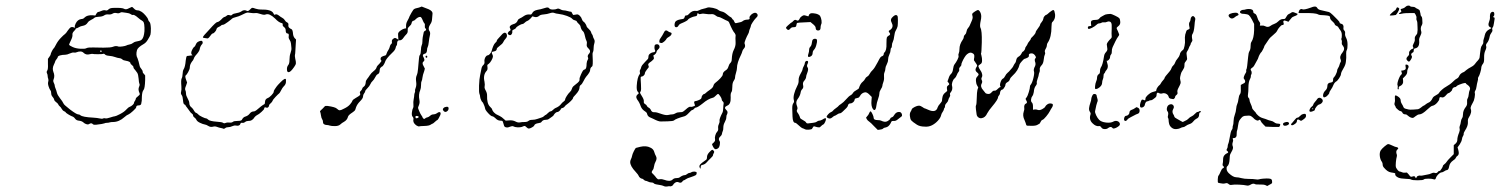

<svg xmlns="http://www.w3.org/2000/svg" viewBox="-20 -465 5510 705"><path d="M454 -435Q462 -439 464 -439.5Q466 -440 472 -433.5Q478 -427 485 -427Q492 -427 501 -421Q508 -416 515.5 -407Q523 -398 524 -393Q525 -388 529 -384.5Q533 -381 534 -361Q534 -344 532.5 -338Q531 -332 522 -318Q516 -308 507 -303Q486 -291 483 -281Q478 -263 485 -251Q489 -241 493 -222Q494 -218 499 -212Q504 -206 504 -201.5Q504 -197 509 -193L513 -188V-171Q512 -140 507 -134.5Q502 -129 501 -111Q501 -100 500.5 -95Q500 -90 499 -87Q499 -78 489 -78Q480 -78 480 -71Q480 -68 468.5 -57.5Q457 -47 452 -45Q446 -43 437 -35Q417 -17 395 -17Q387 -17 382.5 -15.5Q378 -14 372.5 -14Q367 -14 363 -12Q359 -10 333 -7Q324 -6 321 -9Q316 -15 308 -10Q304 -7 297.5 -9Q291 -11 288 -14Q281 -21 269 -22Q260 -23 255.5 -29.5Q251 -36 244 -38Q239 -40 230 -45.5Q221 -51 221 -53Q221 -54 215.5 -56.5Q210 -59 206.5 -65.5Q203 -72 199.5 -74.5Q196 -77 194 -81.5Q192 -86 186 -90Q180 -94 179 -99Q178 -104 173 -109.5Q168 -115 168 -122.5Q168 -130 165 -133.5Q162 -137 158.5 -147.5Q155 -158 157 -164.5Q159 -171 157 -176Q155 -181 155 -186Q155 -191 152.5 -196Q150 -201 153.5 -206Q157 -211 156 -230V-249L161 -256Q166 -263 166 -265Q166 -268 170 -276Q174 -284 176 -286Q179 -288 185.5 -301Q192 -314 203 -325.5Q214 -337 218 -339.5Q222 -342 229 -353Q236 -363 240.5 -365Q245 -367 253 -364Q255 -363 255.5 -363.5Q256 -364 255 -366Q253 -369 258 -379Q265 -393 278 -395Q286 -395 291 -401Q300 -410 320 -409L330 -408L334 -415Q338 -421 340.5 -421Q343 -421 352.5 -425Q362 -429 367.5 -427Q373 -425 378.5 -430.5Q384 -436 397 -436Q428 -437 435 -433Q442 -428 454 -435ZM302 -382Q296 -372 283 -370Q276 -369 269.5 -365Q263 -361 260.5 -361Q258 -361 258 -359Q258 -357 251.5 -350.5Q245 -344 246 -337Q247 -330 240 -316Q233 -302 234 -300Q235 -298 246.5 -292.5Q258 -287 275 -286Q292 -285 297 -288Q301 -290 308 -290.5Q315 -291 360 -290Q386 -290 394 -293Q406 -298 415 -294Q419 -293 429.5 -294.5Q440 -296 444 -298Q447 -300 455 -301.5Q463 -303 468 -307Q473 -311 478 -312Q494 -315 497 -317Q506 -322 509 -340Q511 -349 510.5 -363Q510 -377 508 -382Q506 -387 501 -389.5Q496 -392 488 -399Q472 -413 467 -410Q466 -409 460 -413Q454 -417 443.5 -418Q433 -419 429 -420Q425 -421 420.5 -418Q416 -415 408 -417Q400 -419 393.5 -415Q387 -411 378 -412Q369 -413 362.5 -408.5Q356 -404 343 -403.5Q330 -403 326.5 -399.5Q323 -396 314.5 -392Q306 -388 302 -382ZM353 -278Q352 -280 350 -280Q349 -280 348 -278Q347 -276 349 -275Q350 -273 352 -274.5Q354 -276 353 -278ZM287 -271Q282 -276 275 -276Q268 -276 262.5 -273.5Q257 -271 251.5 -272Q246 -273 236 -268.5Q226 -264 220 -264Q209 -264 200.5 -261.5Q192 -259 192 -255Q192 -253 187.5 -247.5Q183 -242 182.5 -239Q182 -236 178 -228Q171 -214 176 -201Q182 -187 177 -174Q174 -168 177.5 -161Q181 -154 181 -150.5Q181 -147 184 -140Q187 -133 189 -124.5Q191 -116 200.5 -104Q210 -92 212 -87Q214 -82 219.5 -77.5Q225 -73 237 -63Q261 -45 267 -45Q272 -45 275 -42Q283 -35 323 -33Q338 -32 346.5 -30Q355 -28 358.5 -30Q362 -32 366.5 -30.5Q371 -29 384.5 -33.5Q398 -38 401.5 -38Q405 -38 420.5 -46Q436 -54 443.5 -62.5Q451 -71 457 -73Q462 -75 467 -79.5Q472 -84 472 -87Q472 -90 475 -94Q478 -98 478.5 -102Q479 -106 486 -111Q492 -116 493 -118Q494 -120 492 -124Q486 -137 491 -147Q494 -153 492 -157Q490 -161 489 -176Q488 -185 487 -189.5Q486 -194 484 -197.5Q482 -201 477 -207Q470 -214 470 -218Q470 -222 464.5 -226Q459 -230 459 -233Q459 -239 442 -242Q433 -243 429 -247Q425 -251 418.5 -251.5Q412 -252 402.5 -255.5Q393 -259 381 -260Q369 -261 365.5 -265Q362 -269 358 -267Q355 -266 339 -266Q323 -266 321 -267Q319 -268 310 -266Q296 -262 287 -271Z M708 -312Q722 -319 724 -311Q725 -307 723 -304Q715 -296 713 -283Q711 -275 698 -261Q693 -255 691.5 -249.5Q690 -244 685 -239Q677 -228 677 -218Q677 -211 671 -200.5Q665 -190 663 -189Q658 -187 663 -173L667 -162L663 -150Q658 -139 660.5 -134Q663 -129 663 -121.5Q663 -114 669 -103.5Q675 -93 675 -87Q675 -76 685 -69Q689 -65 692.5 -58.5Q696 -52 699.5 -51Q703 -50 708 -45Q711 -41 722.5 -35.5Q734 -30 738 -30Q740 -30 744 -26Q750 -20 777 -18Q795 -17 799 -14Q803 -11 808 -13.5Q813 -16 822 -15Q831 -14 835 -17.5Q839 -21 852.5 -21Q866 -21 868 -25Q873 -35 881 -37Q891 -40 897 -48Q903 -56 913 -56Q918 -56 938 -74Q947 -81 950 -82Q953 -83 953 -90Q953 -101 963 -105Q969 -107 977 -115.5Q985 -124 985 -128Q985 -132 989 -137.5Q993 -143 995.5 -147Q998 -151 1011 -164Q1028 -181 1030 -173Q1030 -171 1030 -168Q1031 -156 1022 -148Q1017 -143 1012 -133Q1007 -123 1005 -122Q1002 -120 992 -109.5Q982 -99 981 -95Q979 -90 973.5 -85.5Q968 -81 968 -77.5Q968 -74 964.5 -71Q961 -68 958 -70Q950 -73 950 -66Q950 -63 940 -54Q930 -45 925 -43Q919 -40 915 -35Q906 -20 892 -21Q885 -21 880 -17Q875 -13 869.5 -14Q864 -15 863 -11Q860 -1 846 -4Q840 -5 832.5 -1.5Q825 2 818 2Q811 2 807 5.5Q803 9 800 7.5Q797 6 791 5Q785 4 777 1Q769 -2 763 0Q753 3 744 -3Q738 -7 731.5 -8Q725 -9 714.5 -14Q704 -19 701.5 -24.5Q699 -30 694 -33.5Q689 -37 689 -41Q689 -45 684.5 -48Q680 -51 677 -56Q674 -61 667.5 -69Q661 -77 661 -78.5Q661 -80 657 -81.5Q653 -83 652 -97Q651 -111 647 -116Q643 -121 645 -128Q647 -135 646 -148Q644 -171 647 -177Q650 -182 650.5 -193.5Q651 -205 654 -210Q660 -219 662 -243Q664 -257 665.5 -258.5Q667 -260 672 -260L687 -262L686 -263Q678 -269 687 -285Q691 -292 693.5 -293Q696 -294 699 -301.5Q702 -309 708 -312ZM905 -436Q909 -437 919 -433Q929 -430 937 -430Q977 -431 984 -416Q986 -410 989 -411Q995 -415 1004 -408Q1010 -403 1016.5 -399.5Q1023 -396 1026 -390.5Q1029 -385 1034.5 -382.5Q1040 -380 1039 -373.5Q1038 -367 1041.5 -363.5Q1045 -360 1050 -358Q1055 -356 1056 -340Q1057 -331 1062 -325L1067 -320L1066 -304Q1065 -289 1064.5 -277.5Q1064 -266 1063 -263.5Q1062 -261 1064 -250Q1067 -238 1066.5 -232.5Q1066 -227 1060 -219Q1047 -200 1040 -200Q1035 -200 1034 -206Q1032 -219 1039 -227Q1043 -232 1043 -246Q1043 -260 1047 -271Q1051 -282 1050 -289.5Q1049 -297 1048.5 -304.5Q1048 -312 1043.5 -318.5Q1039 -325 1040 -331Q1042 -342 1036 -342Q1029 -342 1029 -354Q1029 -361 1023 -365.5Q1017 -370 1018 -374.5Q1019 -379 1015 -380Q1004 -382 990 -397Q969 -417 956 -412Q950 -409 937 -413.5Q924 -418 917.5 -417Q911 -416 901.5 -417.5Q892 -419 890 -419Q884 -419 865 -409Q857 -405 845.5 -402Q834 -399 832.5 -397Q831 -395 817 -384.5Q803 -374 798.5 -374Q794 -374 792 -371.5Q790 -369 783 -366Q776 -363 775 -358Q774 -353 769 -347.5Q764 -342 761 -342Q758 -342 751.5 -332.5Q745 -323 741 -324Q737 -325 731 -325.5Q725 -326 725 -328Q724 -331 750 -358Q773 -384 778 -384Q784 -384 798 -399Q803 -403 805 -403Q807 -403 812 -407Q817 -412 824 -409Q829 -407 832.5 -411Q836 -415 847 -416.5Q858 -418 866 -423Q876 -431 887 -425Q891 -423 897 -429Q903 -435 905 -436Z M1612 -71Q1620 -74 1624 -72.5Q1628 -71 1627 -65Q1627 -61 1623 -57.5Q1619 -54 1615.5 -54Q1612 -54 1609 -57.5Q1606 -61 1606 -64Q1607 -68 1612 -71ZM1543 -259Q1544 -261 1546.5 -260.5Q1549 -260 1549 -256.5Q1549 -253 1546 -253Q1544 -253 1543 -255Q1542 -257 1543 -259ZM1554 -431Q1570 -424 1568 -413Q1567 -407 1566.5 -395.5Q1566 -384 1560 -376Q1550 -361 1557 -351Q1561 -345 1558.5 -335Q1556 -325 1554.5 -311Q1553 -297 1550.5 -292.5Q1548 -288 1548 -281Q1547 -269 1540 -268Q1528 -265 1536 -253Q1541 -243 1535 -239Q1528 -234 1536 -221L1540 -213L1538 -205Q1532 -189 1531 -179Q1530 -170 1528 -167Q1526 -164 1526 -152.5Q1526 -141 1523 -134Q1516 -118 1520 -98Q1522 -88 1518.5 -79.5Q1515 -71 1515 -69Q1515 -67 1519.5 -56.5Q1524 -46 1527 -42Q1531 -37 1532 -33Q1534 -29 1537 -28.5Q1540 -28 1542 -31Q1544 -33 1549 -34Q1554 -35 1559.5 -40Q1565 -45 1571.5 -45Q1578 -45 1584 -49Q1593 -56 1597 -52Q1599 -49 1597 -43Q1595 -38 1591 -31Q1587 -24 1585.5 -24Q1584 -24 1577 -17.5Q1570 -11 1568.5 -11Q1567 -11 1561 -7Q1555 -3 1538.5 -2.5Q1522 -2 1519 -1Q1516 0 1508 -5Q1495 -15 1498 -27Q1499 -32 1495 -36.5Q1491 -41 1492.5 -52.5Q1494 -64 1496.5 -68Q1499 -72 1498 -81Q1497 -90 1499 -100.5Q1501 -111 1501 -115.5Q1501 -120 1503 -124.5Q1505 -129 1504 -131.5Q1503 -134 1506.5 -143Q1510 -152 1508 -165.5Q1506 -179 1510 -188Q1514 -197 1515 -212.5Q1516 -228 1517 -235Q1518 -242 1518.5 -251Q1519 -260 1522 -263.5Q1525 -267 1525.5 -280.5Q1526 -294 1528.5 -299Q1531 -304 1531 -312Q1531 -327 1536 -347Q1537 -350 1541 -352Q1548 -355 1542 -361Q1539 -364 1540 -370.5Q1541 -377 1538.5 -379Q1536 -381 1531.5 -392Q1527 -403 1523 -403Q1515 -403 1506 -394Q1501 -389 1499 -389Q1493 -389 1491 -379Q1490 -374 1483 -368Q1478 -363 1477.5 -361Q1477 -359 1477 -353Q1478 -345 1472 -339Q1466 -333 1462 -327Q1455 -316 1446.5 -317Q1438 -318 1438 -304Q1438 -299 1436 -297.5Q1434 -296 1432.5 -288.5Q1431 -281 1420 -271Q1397 -249 1394 -238Q1393 -234 1389 -227.5Q1385 -221 1383.5 -221Q1382 -221 1378 -217Q1374 -213 1374 -206Q1374 -195 1366 -192Q1362 -190 1357.5 -181Q1353 -172 1348 -167.5Q1343 -163 1340 -156Q1337 -149 1329 -141Q1321 -133 1321 -130Q1321 -127 1317 -122Q1313 -117 1313 -110.5Q1313 -104 1302 -93Q1291 -82 1287 -70Q1285 -62 1283 -59.5Q1281 -57 1274 -52Q1260 -43 1258 -37Q1255 -24 1242 -17Q1236 -14 1229.5 -8Q1223 -2 1209.5 -2Q1196 -2 1190.5 -4Q1185 -6 1180 -6Q1175 -6 1170.5 -8.5Q1166 -11 1166 -17Q1166 -23 1163 -27Q1160 -31 1158.5 -41.5Q1157 -52 1155.5 -54.5Q1154 -57 1158 -60Q1165 -66 1172 -74Q1174 -77 1183 -76Q1211 -72 1217 -66Q1223 -60 1227.5 -60Q1232 -60 1243 -66Q1258 -73 1265.5 -82Q1273 -91 1274 -95Q1275 -99 1286.5 -105.5Q1298 -112 1301 -115Q1304 -118 1302 -122.5Q1300 -127 1304.5 -131Q1309 -135 1310 -139.5Q1311 -144 1316 -147Q1322 -151 1323 -163Q1323 -169 1328 -175Q1333 -181 1338 -189Q1343 -197 1352 -204Q1361 -211 1362.5 -217Q1364 -223 1374 -232Q1383 -242 1380 -243Q1377 -245 1377.5 -250Q1378 -255 1383.5 -257.5Q1389 -260 1393.5 -261Q1398 -262 1399 -267Q1401 -274 1407 -283Q1410 -288 1411.5 -294.5Q1413 -301 1416.5 -303.5Q1420 -306 1419 -311Q1417 -320 1428 -325Q1431 -327 1437 -323L1443 -319L1442 -331Q1441 -342 1443 -345Q1445 -349 1452.5 -354Q1460 -359 1465 -360L1471 -361V-370Q1471 -380 1476 -388.5Q1481 -397 1481 -398Q1481 -399 1484 -405.5Q1487 -412 1491 -418.5Q1495 -425 1497 -428Q1500 -433 1509.5 -435Q1519 -437 1523.5 -439Q1528 -441 1528.5 -441Q1529 -441 1536 -438Q1543 -435 1554 -431ZM1507 -31Q1510 -30 1514 -32Q1518 -34 1517.5 -36Q1517 -38 1512.5 -39Q1508 -40 1506.5 -38.5Q1505 -37 1505.5 -34.5Q1506 -32 1507 -31Z M1982 -436Q1993 -440 1997 -434Q2000 -430 2010 -430Q2020 -430 2025 -432.5Q2030 -435 2037 -431Q2044 -427 2049.5 -427Q2055 -427 2064 -424.5Q2073 -422 2076 -422Q2079 -422 2081 -416Q2084 -410 2085.5 -410Q2087 -410 2098 -412Q2103 -413 2109 -407Q2115 -401 2116.5 -395Q2118 -389 2123 -385Q2125 -384 2127 -381.5Q2129 -379 2130.5 -376.5Q2132 -374 2133 -371.5Q2134 -369 2134 -368Q2134 -366 2141.5 -359Q2149 -352 2150.5 -346.5Q2152 -341 2154 -339Q2156 -337 2157 -332Q2158 -327 2161.5 -321Q2165 -315 2162.5 -306.5Q2160 -298 2160 -293Q2160 -279 2157 -273Q2155 -269 2156 -258Q2158 -223 2154 -221Q2147 -216 2147 -208Q2147 -200 2132 -183Q2128 -178 2122.5 -167Q2117 -156 2112.5 -153Q2108 -150 2108 -144Q2108 -133 2094 -118Q2084 -108 2084 -105Q2084 -102 2076.5 -94.5Q2069 -87 2062 -82Q2056 -78 2053.5 -74Q2051 -70 2045.5 -68.5Q2040 -67 2040 -66Q2039 -62 2034.5 -58Q2030 -54 2028 -54Q2021 -54 2014 -44Q2012 -39 2005 -35Q1999 -31 1995 -28Q1991 -25 1983 -25Q1973 -25 1968 -17Q1966 -14 1958 -13Q1943 -11 1941 -3Q1940 -1 1933 3Q1926 7 1922 7Q1918 7 1913 2Q1909 -2 1907 -2.5Q1905 -3 1896 1Q1890 3 1880 2.5Q1870 2 1865 -1Q1861 -3 1853.5 0Q1846 3 1843 3Q1833 3 1831 -3Q1830 -5 1828 -13Q1827 -17 1826 -19Q1825 -21 1823 -21.5Q1821 -22 1817 -22Q1807 -22 1798 -32Q1791 -38 1788 -38Q1783 -38 1772 -50Q1761 -62 1761 -68Q1761 -70 1759 -75Q1757 -80 1755 -84.5Q1753 -89 1751.5 -90Q1750 -91 1748 -94.5Q1746 -98 1744.5 -102.5Q1743 -107 1743 -109Q1743 -114 1741 -119Q1738 -125 1739 -150.5Q1740 -176 1743 -189Q1746 -202 1747.5 -211.5Q1749 -221 1754.5 -226Q1760 -231 1759 -238Q1758 -242 1759.5 -248Q1761 -254 1764.5 -258Q1768 -262 1771 -262Q1773 -262 1775 -263.5Q1777 -265 1779 -267Q1781 -269 1782.5 -272Q1784 -275 1785 -277Q1791 -300 1798 -307Q1804 -312 1804 -315Q1804 -318 1809.5 -323.5Q1815 -329 1820 -335Q1831 -349 1838 -343Q1841 -341 1841.5 -335Q1842 -329 1836.5 -323Q1831 -317 1828 -310.5Q1825 -304 1814.5 -296.5Q1804 -289 1804 -285Q1804 -278 1793 -276Q1787 -275 1786 -273.5Q1785 -272 1787 -267Q1790 -262 1790 -258Q1790 -253 1785 -244Q1780 -235 1775 -231Q1770 -228 1769.5 -226Q1769 -224 1770 -218Q1771 -209 1767 -205Q1753 -190 1759 -165Q1761 -153 1759.5 -147.5Q1758 -142 1763.5 -132.5Q1769 -123 1768.5 -112Q1768 -101 1770.5 -90Q1773 -79 1780 -72.5Q1787 -66 1787 -63Q1787 -62 1789 -58.5Q1791 -55 1794.5 -51.5Q1798 -48 1801 -46Q1807 -43 1815 -39Q1823 -35 1830 -28L1837 -22L1850 -23Q1863 -24 1872.5 -19Q1882 -14 1889 -15.5Q1896 -17 1906 -17Q1916 -17 1920.5 -21Q1925 -25 1934.5 -25Q1944 -25 1953.5 -28.5Q1963 -32 1968.5 -33.5Q1974 -35 1978 -39Q1982 -43 1983.5 -43Q1985 -43 1991.5 -49.5Q1998 -56 2001.5 -56Q2005 -56 2010 -61Q2015 -66 2019 -68Q2034 -74 2041 -84Q2045 -89 2050 -92.5Q2055 -96 2055 -99.5Q2055 -103 2061 -112.5Q2067 -122 2072.5 -127Q2078 -132 2080 -139Q2082 -146 2087.5 -150Q2093 -154 2101 -161Q2109 -168 2108 -173Q2107 -178 2113 -191Q2118 -202 2120.5 -205.5Q2123 -209 2127 -210Q2134 -211 2134 -232Q2135 -241 2138 -245.5Q2141 -250 2139 -254Q2136 -260 2142 -267Q2152 -277 2140 -288Q2133 -294 2134.5 -302Q2136 -310 2134 -314Q2130 -321 2126 -340Q2124 -347 2121 -350Q2114 -355 2111 -370Q2109 -374 2104 -378.5Q2099 -383 2098 -386Q2097 -389 2090.5 -390.5Q2084 -392 2081 -396Q2077 -401 2062 -406.5Q2047 -412 2031 -414Q2021 -415 2015 -417.5Q2009 -420 1999 -416.5Q1989 -413 1976.5 -412Q1964 -411 1960 -407Q1952 -400 1942 -403L1935 -405L1928 -397Q1920 -389 1916 -388Q1912 -387 1907 -382Q1902 -377 1899 -377Q1895 -377 1885.5 -371.5Q1876 -366 1875 -363Q1873 -359 1866.5 -356.5Q1860 -354 1861 -350Q1862 -347 1860 -342Q1858 -337 1854 -336Q1851 -335 1847 -338Q1843 -341 1845.5 -345.5Q1848 -350 1852 -352Q1857 -354 1853 -361Q1850 -366 1853.5 -370Q1857 -374 1864 -376Q1877 -379 1881 -390Q1883 -395 1889 -397.5Q1895 -400 1903.5 -406Q1912 -412 1922 -412Q1929 -411 1930.5 -412Q1932 -413 1934 -416Q1938 -426 1954 -429Q1963 -430 1982 -436Z M2561 140Q2556 141 2554.5 142.5Q2553 144 2553 148L2552 155L2549 150Q2547 145 2549 142Q2550 139 2558 132.5Q2566 126 2571 123Q2576 121 2576 112Q2576 103 2584.5 94Q2593 85 2595 85Q2597 85 2600.5 88.5Q2604 92 2601 97Q2598 102 2598 105Q2598 108 2589.5 116Q2581 124 2575 131Q2569 138 2561 140ZM2331 74Q2353 69 2368 77Q2380 82 2383 95Q2385 102 2388 107Q2394 117 2387 129Q2383 136 2381.5 146Q2380 156 2377 159Q2373 164 2373 167Q2373 170 2379 175Q2386 182 2390 188Q2394 192 2395.5 193Q2397 194 2403 193Q2411 192 2420 195.5Q2429 199 2437 199Q2445 199 2450 194Q2455 189 2463.5 189Q2472 189 2476 186Q2487 178 2495 178Q2498 178 2503 174Q2508 170 2511.5 170Q2515 170 2518.5 167.5Q2522 165 2530 165Q2536 166 2537 166.5Q2538 167 2538 171Q2538 176 2534 178.5Q2530 181 2515 186Q2504 189 2498.5 193Q2493 197 2491 197Q2489 197 2486 201Q2481 209 2471 204Q2465 202 2459.5 205.5Q2454 209 2452 213Q2451 216 2446.5 218Q2442 220 2439 219Q2438 218 2431.5 219.5Q2425 221 2419 219Q2412 215 2390 212Q2383 211 2380.5 208Q2378 205 2372 205Q2366 205 2360 202Q2354 199 2351 199Q2348 199 2344 195Q2340 191 2337 191Q2334 191 2330 187.5Q2326 184 2325 180.5Q2324 177 2314 166Q2294 145 2294 130Q2294 125 2297 119Q2300 113 2301 107Q2302 101 2307.5 90Q2313 79 2315.5 78Q2318 77 2331 74ZM2421 -351Q2426 -356 2433 -350Q2437 -347 2441.5 -346Q2446 -345 2446 -342Q2446 -335 2435 -329Q2428 -325 2427 -322Q2426 -319 2419.5 -313Q2413 -307 2408 -307Q2403 -308 2402 -308.5Q2401 -309 2401 -313Q2401 -319 2403.5 -322Q2406 -325 2412 -335Q2418 -345 2418 -346Q2418 -347 2421 -351ZM2577 -437Q2584 -439 2598 -436Q2612 -433 2618 -428Q2623 -424 2631 -422.5Q2639 -421 2649.5 -412Q2660 -403 2663 -402Q2666 -401 2668 -397Q2670 -393 2671.5 -393Q2673 -393 2676 -386Q2679 -379 2682.5 -380Q2686 -381 2694 -382.5Q2702 -384 2705 -386Q2713 -393 2725 -393Q2735 -393 2732 -401Q2732 -405 2738 -411Q2750 -421 2757 -417Q2768 -409 2755 -398Q2750 -393 2743.5 -383Q2737 -373 2737 -370Q2737 -367 2734 -360.5Q2731 -354 2730.5 -349.5Q2730 -345 2726.5 -339Q2723 -333 2718 -321Q2713 -309 2714 -305Q2719 -294 2711 -286Q2707 -282 2705.5 -276Q2704 -270 2701 -264Q2686 -234 2686 -215Q2686 -209 2682.5 -197.5Q2679 -186 2679 -180.5Q2679 -175 2674 -168Q2669 -161 2669 -146Q2669 -131 2665.5 -126.5Q2662 -122 2663 -107Q2664 -82 2650 -77Q2636 -71 2647 -61Q2654 -55 2650 -46Q2647 -42 2647 -34.5Q2647 -27 2641.5 -17Q2636 -7 2636 2.5Q2636 12 2634 16Q2632 20 2631 26Q2630 32 2625 36Q2616 44 2622 53Q2625 56 2623 66.5Q2621 77 2616 80Q2611 83 2608 83Q2602 83 2596 69Q2594 65 2595 63.5Q2596 62 2601 58Q2607 52 2605.5 46.5Q2604 41 2606.5 32Q2609 23 2613.5 18.5Q2618 14 2617 6Q2616 -2 2619.5 -9Q2623 -16 2622 -22Q2621 -29 2633 -52Q2635 -55 2635.5 -67Q2636 -79 2637 -84Q2638 -89 2634 -92.5Q2630 -96 2630 -100Q2630 -104 2624.5 -112Q2619 -120 2617 -120Q2614 -120 2608 -113.5Q2602 -107 2597 -106Q2580 -102 2560 -85Q2541 -70 2535 -70Q2532 -70 2528.5 -65.5Q2525 -61 2522 -61Q2519 -61 2509.5 -50.5Q2500 -40 2493 -38Q2478 -34 2468 -30Q2458 -26 2455 -23Q2452 -20 2431.5 -19.5Q2411 -19 2407 -19Q2399 -18 2378 -29Q2374 -31 2369 -33Q2358 -37 2356 -47Q2355 -52 2350 -55Q2337 -63 2333 -74Q2328 -89 2320 -99Q2312 -111 2322 -119L2326 -123L2322 -128Q2317 -133 2318 -150Q2320 -182 2329 -193Q2331 -195 2329.5 -200Q2328 -205 2330.5 -208.5Q2333 -212 2334.5 -218.5Q2336 -225 2348 -237Q2357 -246 2359 -248.5Q2361 -251 2361 -257Q2361 -264 2367.5 -268.5Q2374 -273 2378.5 -273Q2383 -273 2385 -275.5Q2387 -278 2385 -281Q2383 -284 2383 -291.5Q2383 -299 2386 -301Q2395 -305 2400 -299Q2405 -291 2397 -284Q2391 -279 2391 -275Q2391 -274 2390 -272Q2389 -270 2387.5 -268Q2386 -266 2384 -264.5Q2382 -263 2380 -262Q2378 -261 2380 -257Q2382 -251 2380.5 -248.5Q2379 -246 2372 -240Q2363 -234 2361 -231Q2359 -228 2361 -224Q2363 -220 2362 -218Q2361 -216 2355 -209Q2348 -200 2348 -196Q2348 -192 2344 -188Q2340 -184 2336.5 -184Q2333 -184 2332.5 -181Q2332 -178 2333.5 -156Q2335 -134 2332.5 -130Q2330 -126 2330 -124.5Q2330 -123 2337.5 -111Q2345 -99 2344 -92.5Q2343 -86 2348.5 -83Q2354 -80 2355.5 -76Q2357 -72 2361.5 -70Q2366 -68 2369 -63Q2373 -52 2382 -53Q2389 -53 2393.5 -51.5Q2398 -50 2412 -45.5Q2426 -41 2434.5 -43Q2443 -45 2448.5 -45Q2454 -45 2460.5 -49Q2467 -53 2477 -53Q2484 -53 2487 -54.5Q2490 -56 2498 -63Q2510 -74 2515 -73Q2517 -72 2521.5 -73Q2526 -74 2529 -75.5Q2532 -77 2532 -78Q2532 -79 2530 -84Q2526 -94 2535 -94Q2538 -94 2547 -98Q2556 -102 2556 -107Q2556 -111 2559.5 -115.5Q2563 -120 2566 -120Q2568 -120 2572 -124Q2576 -128 2587 -135.5Q2598 -143 2599.5 -150Q2601 -157 2608.5 -162.5Q2616 -168 2625 -177.5Q2634 -187 2634 -192Q2634 -200 2645 -207Q2652 -211 2654.5 -220Q2657 -229 2662 -234Q2667 -239 2667 -248Q2668 -269 2674 -281Q2682 -296 2681 -310Q2680 -328 2681 -333Q2682 -337 2678 -343Q2670 -351 2657 -383Q2655 -387 2650.5 -388.5Q2646 -390 2634 -396.5Q2622 -403 2618 -403Q2614 -403 2607 -408.5Q2600 -414 2592 -413Q2582 -412 2571 -414Q2561 -416 2554.5 -414Q2548 -412 2546 -414Q2540 -420 2540 -411Q2540 -406 2532 -405Q2525 -404 2516.5 -400Q2508 -396 2507 -394Q2506 -389 2479 -378Q2474 -376 2471 -370.5Q2468 -365 2463 -365Q2458 -365 2457 -371Q2456 -377 2459 -384Q2463 -391 2479 -394Q2488 -395 2490.5 -396.5Q2493 -398 2494 -403Q2496 -408 2497 -408Q2498 -408 2502 -408.5Q2506 -409 2511 -415Q2522 -427 2536 -425Q2541 -424 2547.5 -427.5Q2554 -431 2563.5 -433Q2573 -435 2577 -437Z M3188 -32Q3188 -24 3203 -24Q3212 -24 3216.5 -21.5Q3221 -19 3227.5 -18Q3234 -17 3241 -21.5Q3248 -26 3249 -29.5Q3250 -33 3255 -34.5Q3260 -36 3263 -42Q3270 -54 3281 -54Q3290 -54 3292 -44Q3293 -40 3290.5 -37.5Q3288 -35 3277 -27Q3269 -20 3262 -21Q3256 -21 3254.5 -20Q3253 -19 3250 -12Q3243 1 3232 3Q3225 4 3222.5 7Q3220 10 3211 11L3203 12L3190 -1Q3177 -15 3171.5 -18.5Q3166 -22 3163 -27L3160 -33L3164 -38Q3169 -43 3171.5 -49.5Q3174 -56 3176.5 -56Q3179 -56 3183.5 -46.5Q3188 -37 3188 -32ZM2937 -238Q2938 -241 2942 -241.5Q2946 -242 2947 -239.5Q2948 -237 2946 -232Q2941 -223 2945 -218Q2950 -212 2944 -197Q2940 -187 2940 -183Q2940 -176 2931 -166Q2927 -160 2929 -151.5Q2931 -143 2926 -138Q2921 -133 2920 -126Q2918 -113 2908 -100Q2901 -90 2906 -77Q2910 -67 2907 -62.5Q2904 -58 2908 -52Q2915 -43 2918 -32Q2919 -29 2928.5 -24Q2938 -19 2940 -15Q2942 -11 2948.5 -12Q2955 -13 2965 -14Q2975 -15 2979.5 -18.5Q2984 -22 2988.5 -22Q2993 -22 3000 -26Q3013 -35 3013 -28Q3013 -24 3009.5 -16.5Q3006 -9 3003 -8Q3000 -7 2995 -2Q2991 2 2989.5 2.5Q2988 3 2981 2Q2973 0 2970 -1Q2967 -2 2964 4Q2962 8 2960.5 9Q2959 10 2951 11Q2940 12 2935.5 9.5Q2931 7 2927 6Q2923 5 2913 -4.5Q2903 -14 2900 -14Q2891 -14 2890 -37Q2889 -53 2889 -67Q2889 -81 2893 -86Q2897 -91 2895 -97Q2890 -115 2908 -151Q2913 -160 2912.5 -170.5Q2912 -181 2919.5 -194Q2927 -207 2927 -210.5Q2927 -214 2931 -221.5Q2935 -229 2935 -232Q2935 -235 2937 -238ZM2965 -320Q2970 -324 2976.5 -322Q2983 -320 2978 -302Q2975 -289 2969.5 -283Q2964 -277 2964 -271Q2964 -259 2952 -256Q2948 -255 2947 -258Q2946 -261 2948.5 -268Q2951 -275 2951 -282Q2951 -289 2955.5 -293.5Q2960 -298 2961 -307.5Q2962 -317 2965 -320ZM3259 -404Q3270 -414 3275 -407Q3277 -405 3277 -391Q3277 -377 3276 -369Q3274 -361 3269.5 -353.5Q3265 -346 3263.5 -332.5Q3262 -319 3258.5 -312Q3255 -305 3255 -298Q3255 -291 3252.5 -289Q3250 -287 3250 -280.5Q3250 -274 3245.5 -264.5Q3241 -255 3241 -246.5Q3241 -238 3236 -228.5Q3231 -219 3231 -213Q3231 -207 3228 -200Q3225 -193 3226 -183Q3227 -173 3223.5 -163.5Q3220 -154 3220 -150Q3220 -146 3214.5 -137.5Q3209 -129 3209 -122Q3209 -115 3204 -101Q3199 -87 3198 -77Q3196 -60 3190 -61Q3188 -61 3185 -65Q3178 -76 3180 -96L3181 -109L3172 -118Q3163 -127 3156 -126Q3144 -124 3138 -113Q3135 -107 3131 -106Q3122 -104 3120 -103Q3118 -102 3118 -98Q3117 -93 3112 -89Q3107 -85 3101 -85Q3095 -85 3093 -76Q3092 -71 3074 -55Q3068 -49 3064 -49Q3060 -49 3053.5 -44.5Q3047 -40 3045 -40Q3043 -40 3036 -34Q3029 -28 3022.5 -30.5Q3016 -33 3015.5 -36Q3015 -39 3021 -45.5Q3027 -52 3031.5 -53.5Q3036 -55 3038.5 -58.5Q3041 -62 3049.5 -68Q3058 -74 3059 -76Q3060 -78 3068.5 -83.5Q3077 -89 3087 -100.5Q3097 -112 3103 -115Q3109 -118 3112 -123.5Q3115 -129 3124.5 -134Q3134 -139 3134 -142Q3139 -158 3148 -165Q3154 -170 3156.5 -175.5Q3159 -181 3164.5 -184Q3170 -187 3173.5 -194Q3177 -201 3184 -207.5Q3191 -214 3203 -237Q3205 -241 3209 -248.5Q3213 -256 3217 -258Q3225 -260 3225 -267Q3225 -270 3227 -272Q3236 -279 3235 -306Q3235 -324 3236.5 -327.5Q3238 -331 3243 -334Q3252 -338 3246 -345Q3242 -350 3244 -352Q3246 -354 3251 -357Q3262 -367 3254 -382Q3247 -394 3259 -404ZM2955 -415Q2959 -418 2975 -415Q2985 -413 2991 -407Q2995 -400 2996.5 -390Q2998 -380 2995 -375Q2993 -370 2993 -363Q2993 -353 2984 -353Q2975 -353 2975 -363Q2975 -369 2962 -379L2956 -384L2936 -383Q2911 -382 2908 -381Q2905 -380 2904.5 -374Q2904 -368 2901.5 -366.5Q2899 -365 2892.5 -365Q2886 -365 2882 -360Q2878 -355 2875 -355Q2873 -355 2871 -356.5Q2869 -358 2867.5 -360Q2866 -362 2866 -363Q2866 -365 2873 -371.5Q2880 -378 2884 -381Q2889 -383 2893 -388Q2899 -395 2906 -390Q2912 -387 2916 -396Q2917 -400 2923 -404.5Q2929 -409 2932 -409Q2935 -409 2941 -407Q2947 -405 2948 -405Q2949 -405 2950 -409Q2951 -413 2955 -415Z M3572 -428Q3574 -428 3577 -424Q3580 -420 3581.5 -415Q3583 -410 3583 -405Q3583 -397 3581 -389Q3577 -370 3580 -363Q3586 -353 3585 -309Q3584 -269 3582 -268Q3582 -267 3584 -259.5Q3586 -252 3586 -243Q3586 -234 3582 -231Q3573 -225 3572.5 -223Q3572 -221 3576 -213Q3581 -204 3582.5 -202.5Q3584 -201 3586 -193.5Q3588 -186 3585 -181Q3582 -176 3585 -170.5Q3588 -165 3585 -159Q3578 -147 3590 -134Q3596 -127 3598 -124Q3600 -121 3607.5 -120Q3615 -119 3621 -126Q3627 -133 3631.5 -132Q3636 -131 3643 -138Q3650 -145 3652.5 -145Q3655 -145 3654 -147Q3650 -151 3653.5 -162Q3657 -173 3662 -176Q3667 -178 3670.5 -185.5Q3674 -193 3680 -198Q3686 -203 3688 -206Q3699 -217 3702 -225Q3705 -231 3707.5 -233.5Q3710 -236 3711.5 -244.5Q3713 -253 3720 -257Q3727 -261 3730.5 -268Q3734 -275 3735 -275Q3737 -275 3740.5 -279.5Q3744 -284 3744 -286Q3744 -290 3748 -295Q3752 -300 3753 -303.5Q3754 -307 3759.5 -313.5Q3765 -320 3765 -322.5Q3765 -325 3770 -329Q3783 -342 3783 -347Q3783 -350 3791 -360.5Q3799 -371 3799 -374Q3799 -377 3804.5 -383.5Q3810 -390 3811 -396Q3811 -401 3815.5 -406Q3820 -411 3823 -411Q3824 -411 3834 -420Q3845 -429 3848.5 -428Q3852 -427 3854 -413Q3855 -402 3851.5 -394.5Q3848 -387 3844.5 -384.5Q3841 -382 3841 -368Q3841 -328 3827 -308Q3824 -304 3824 -298.5Q3824 -293 3819.5 -285.5Q3815 -278 3817 -273.5Q3819 -269 3816.5 -264.5Q3814 -260 3812.5 -246.5Q3811 -233 3806 -227Q3796 -217 3798 -208Q3799 -205 3796.5 -199Q3794 -193 3794 -190Q3794 -187 3790 -176Q3786 -165 3787 -160.5Q3788 -156 3784 -151Q3777 -143 3776 -127Q3774 -116 3770.5 -112Q3767 -108 3766 -100Q3765 -92 3769 -88.5Q3773 -85 3773 -73V-62L3779 -63Q3784 -64 3790.5 -61.5Q3797 -59 3806.5 -64Q3816 -69 3818 -73.5Q3820 -78 3826 -82Q3832 -86 3839 -85Q3844 -84 3845 -83Q3846 -82 3846 -78Q3845 -73 3842 -69Q3839 -65 3835 -57Q3831 -49 3821.5 -37.5Q3812 -26 3808 -25Q3804 -24 3801 -17.5Q3798 -11 3797 -11Q3796 -11 3790 -7Q3784 -3 3769 -3Q3754 -3 3751.5 -3.5Q3749 -4 3748 -7Q3747 -12 3742 -24Q3734 -40 3739 -55Q3742 -63 3741 -68Q3740 -73 3741.5 -78Q3743 -83 3746 -84Q3754 -87 3749 -95Q3746 -100 3746 -102Q3746 -104 3750 -108Q3753 -112 3757.5 -126.5Q3762 -141 3762 -148Q3762 -151 3764 -153Q3770 -160 3774.5 -178.5Q3779 -197 3776.5 -203.5Q3774 -210 3781 -223Q3783 -228 3782 -234Q3777 -247 3782 -251Q3786 -254 3780.5 -261.5Q3775 -269 3768 -269Q3762 -269 3759.5 -267Q3757 -265 3758 -261Q3759 -256 3751.5 -252.5Q3744 -249 3742 -249Q3740 -249 3732.5 -240.5Q3725 -232 3724 -229Q3719 -206 3698 -187Q3690 -180 3688 -173.5Q3686 -167 3679.5 -163.5Q3673 -160 3672 -155Q3672 -151 3669.5 -146.5Q3667 -142 3664.5 -139Q3662 -136 3660 -136Q3657 -136 3654.5 -132Q3652 -128 3652 -124Q3652 -119 3648.5 -115Q3645 -111 3645 -109Q3645 -100 3623 -74Q3611 -60 3605 -49Q3598 -33 3584 -31Q3578 -30 3572.5 -34Q3567 -38 3566 -45Q3565 -52 3563.5 -63.5Q3562 -75 3564 -78.5Q3566 -82 3566.5 -104.5Q3567 -127 3569 -135L3572 -144L3568 -151Q3564 -158 3563.5 -168Q3563 -178 3567 -182Q3570 -185 3572.5 -189Q3575 -193 3569 -198Q3558 -206 3564 -216Q3568 -222 3568 -224Q3568 -227 3558 -241Q3555 -244 3556.5 -249.5Q3558 -255 3557.5 -261Q3557 -267 3550 -270Q3542 -275 3531 -266Q3527 -263 3522 -255Q3517 -247 3513.5 -239Q3510 -231 3510 -229Q3511 -225 3506 -220Q3501 -215 3502 -210Q3503 -205 3499.5 -201Q3496 -197 3493 -189Q3490 -181 3485 -177Q3480 -173 3477 -164Q3474 -155 3476 -149Q3479 -136 3471 -126Q3467 -122 3468.5 -117.5Q3470 -113 3466.5 -108Q3463 -103 3462 -97.5Q3461 -92 3455.5 -86.5Q3450 -81 3450 -75.5Q3450 -70 3448.5 -69.5Q3447 -69 3446 -64Q3445 -59 3441 -53.5Q3437 -48 3436 -43Q3434 -33 3424 -22Q3414 -11 3402 -5Q3390 1 3377 0Q3358 0 3347 -7Q3330 -18 3326 -23Q3322 -28 3321 -39Q3320 -49 3323.5 -54.5Q3327 -60 3328 -64Q3330 -68 3339 -72.5Q3348 -77 3354 -77Q3360 -77 3367 -72Q3374 -67 3375.5 -67Q3377 -67 3388 -62Q3417 -49 3423 -71Q3425 -77 3432 -84.5Q3439 -92 3439 -96.5Q3439 -101 3441 -110Q3443 -119 3451 -125L3458 -131L3457 -140Q3456 -148 3461 -151Q3465 -154 3465.5 -155.5Q3466 -157 3463 -161L3459 -166L3463 -177Q3466 -188 3472 -193.5Q3478 -199 3479.5 -211.5Q3481 -224 3485.5 -229.5Q3490 -235 3495.5 -245.5Q3501 -256 3499.5 -260Q3498 -264 3500.5 -269.5Q3503 -275 3503 -285Q3503 -302 3515 -319Q3519 -325 3519 -329.5Q3519 -334 3523.5 -338Q3528 -342 3529 -349.5Q3530 -357 3534.5 -362Q3539 -367 3540.5 -371Q3542 -375 3547.5 -387Q3553 -399 3551 -405.5Q3549 -412 3550 -414.5Q3551 -417 3560 -423Q3569 -429 3572 -428Z M4159 -69Q4165 -66 4164.5 -57.5Q4164 -49 4157 -47Q4151 -45 4146 -42Q4143 -40 4132.5 -35Q4122 -30 4119 -25Q4114 -19 4110 -21.5Q4106 -24 4108 -32Q4110 -40 4116 -40Q4119 -40 4123 -43.5Q4127 -47 4127 -51Q4127 -59 4136 -62Q4142 -64 4147.5 -68Q4153 -72 4154 -71.5Q4155 -71 4159 -69ZM4274 -81Q4284 -85 4289 -77Q4292 -71 4288 -65Q4282 -54 4289 -44Q4291 -41 4292 -37Q4293 -33 4302 -28.5Q4311 -24 4317 -20L4323 -17L4331 -21Q4339 -24 4344 -29.5Q4349 -35 4355 -37.5Q4361 -40 4367.5 -47Q4374 -54 4377.5 -54Q4381 -54 4382 -55.5Q4383 -57 4386 -57Q4391 -57 4389 -54Q4388 -52 4386 -52Q4383 -51 4383 -44Q4383 -33 4373 -29Q4367 -26 4361.5 -19Q4356 -12 4348 -9.5Q4340 -7 4334 -2.5Q4328 2 4324 2Q4320 2 4315 5Q4310 8 4300 9Q4290 10 4282.5 4Q4275 -2 4273 -10Q4271 -18 4271 -23.5Q4271 -29 4269 -32Q4267 -35 4269 -42Q4271 -51 4267 -56Q4263 -61 4265 -69.5Q4267 -78 4274 -81ZM3998 -120Q4007 -120 4007 -112Q4007 -110 4009.5 -102.5Q4012 -95 4009 -90Q4006 -83 4001 -57Q4000 -52 4005 -41.5Q4010 -31 4016 -25Q4024 -17 4041.5 -15Q4059 -13 4069 -19Q4074 -22 4080 -21Q4090 -19 4092 -11Q4093 -6 4088 -2Q4078 6 4069 7Q4066 7 4064 4Q4059 -2 4049 5Q4045 9 4036.5 9Q4028 9 4024 3Q4020 -3 4016 -2Q4004 0 3992 -12Q3978 -25 3984 -44Q3986 -49 3982 -54.5Q3978 -60 3979 -68.5Q3980 -77 3983.5 -87Q3987 -97 3987 -101Q3987 -105 3989.5 -111Q3992 -117 3994 -118.5Q3996 -120 3998 -120ZM4355 -403Q4361 -410 4367 -401Q4370 -397 4368.5 -391.5Q4367 -386 4366 -371Q4364 -347 4358 -339Q4355 -334 4358 -319Q4359 -315 4355.5 -310.5Q4352 -306 4352 -303.5Q4352 -301 4349.5 -297.5Q4347 -294 4345 -288Q4343 -282 4339.5 -277Q4336 -272 4337 -266Q4339 -251 4339 -248.5Q4339 -246 4335 -241Q4330 -235 4329.5 -232Q4329 -229 4329 -222.5Q4329 -216 4323 -207.5Q4317 -199 4316 -193.5Q4315 -188 4313.5 -183Q4312 -178 4314 -170Q4316 -164 4315 -159.5Q4314 -155 4306 -140Q4302 -132 4303.5 -126Q4305 -120 4300 -116.5Q4295 -113 4295 -109Q4295 -107 4292.5 -104Q4290 -101 4288 -101Q4286 -101 4279 -102.5Q4272 -104 4271 -110Q4269 -118 4259 -122Q4253 -124 4247.5 -122Q4242 -120 4236 -123Q4228 -128 4227 -119Q4227 -114 4226 -112Q4226 -110 4222 -106.5Q4218 -103 4213.5 -100Q4209 -97 4207 -97Q4202 -97 4199 -95Q4196 -93 4193 -93Q4192 -93 4190 -92Q4188 -91 4187 -89Q4186 -87 4185 -85Q4184 -83 4184 -82Q4184 -79 4182 -76Q4180 -73 4177 -71.5Q4174 -70 4171 -70Q4167 -70 4166 -75Q4165 -80 4168 -89Q4171 -98 4173 -99Q4175 -100 4180 -98Q4183 -96 4184.5 -97Q4186 -98 4186 -103Q4186 -108 4194.5 -116Q4203 -124 4212 -127Q4222 -130 4224 -130.5Q4226 -131 4226 -135Q4226 -138 4230 -144Q4234 -150 4237 -152Q4240 -154 4242.5 -159Q4245 -164 4250.5 -170Q4256 -176 4256 -178Q4256 -182 4274 -202Q4280 -209 4281.5 -214.5Q4283 -220 4288 -224.5Q4293 -229 4295 -235.5Q4297 -242 4303.5 -249.5Q4310 -257 4312 -264Q4313 -274 4324 -282Q4327 -284 4329.5 -296.5Q4332 -309 4331 -318Q4330 -327 4332 -338Q4335 -349 4336.5 -352Q4338 -355 4344 -357Q4349 -359 4348 -363Q4344 -379 4348 -384Q4351 -387 4351.5 -393.5Q4352 -400 4355 -403ZM4090 -398Q4093 -394 4093.5 -384.5Q4094 -375 4087 -369.5Q4080 -364 4080 -362Q4080 -360 4085 -350Q4089 -341 4089.5 -338.5Q4090 -336 4086 -331Q4082 -326 4075.5 -313Q4069 -300 4065.5 -292Q4062 -284 4062.5 -276.5Q4063 -269 4059.5 -265Q4056 -261 4056 -255.5Q4056 -250 4051.5 -245.5Q4047 -241 4045 -242Q4042 -244 4046 -232Q4051 -218 4043 -208Q4039 -204 4038 -200.5Q4037 -197 4034.5 -195Q4032 -193 4032 -186Q4032 -179 4029.5 -173.5Q4027 -168 4027 -162Q4027 -149 4011 -140Q4004 -137 4002 -138.5Q4000 -140 4001 -149Q4002 -159 4005 -166Q4008 -173 4008 -177Q4008 -189 4015 -193Q4019 -195 4019 -203.5Q4019 -212 4022 -217Q4029 -226 4034 -259Q4035 -267 4041 -273.5Q4047 -280 4046 -286Q4044 -299 4044 -302Q4044 -305 4048 -311Q4054 -319 4058.5 -323Q4063 -327 4062 -332Q4061 -339 4062 -359Q4062 -367 4062 -371.5Q4062 -376 4061 -379Q4060 -382 4058.5 -383.5Q4057 -385 4054 -386Q4049 -387 4044 -384.5Q4039 -382 4034 -383Q4029 -384 4024.5 -381.5Q4020 -379 4015.5 -379Q4011 -379 4005 -373Q4000 -368 3990 -363Q3980 -358 3977 -359Q3974 -360 3974.5 -364.5Q3975 -369 3981 -369L3987 -370L3986 -378Q3985 -387 3989 -389.5Q3993 -392 4003 -392Q4013 -392 4016.5 -397Q4020 -402 4025.5 -404.5Q4031 -407 4034.5 -409.5Q4038 -412 4046 -413Q4054 -414 4057.5 -414Q4061 -414 4074.5 -407.5Q4088 -401 4090 -398Z M4696 -15Q4709 -20 4712.5 -14Q4716 -8 4704 -4Q4692 -1 4691 -9Q4691 -13 4696 -15ZM4764 -46Q4774 -49 4775 -44Q4778 -35 4768 -28Q4760 -22 4758 -21.5Q4756 -21 4752 -24Q4748 -27 4745 -26Q4742 -25 4742 -20Q4742 -15 4735 -10Q4728 -5 4725 -5Q4721 -5 4720.5 -7.5Q4720 -10 4724 -13Q4728 -17 4734 -25Q4740 -33 4744 -33Q4748 -33 4753.5 -39Q4759 -45 4764 -46ZM4817 -102Q4823 -109 4831 -104Q4837 -100 4837 -95Q4837 -90 4832.5 -86Q4828 -82 4823 -81Q4819 -80 4813.5 -73Q4808 -66 4808 -62Q4808 -59 4799 -56Q4790 -53 4788.5 -56.5Q4787 -60 4790 -65.5Q4793 -71 4796 -73Q4801 -76 4802 -80.5Q4803 -85 4808.5 -91Q4814 -97 4817 -102ZM4800 -64Q4802 -64 4802 -65.5Q4802 -67 4800 -67Q4798 -67 4798 -65.5Q4798 -64 4800 -64ZM4505 -417Q4522 -420 4525 -416Q4532 -410 4522 -407Q4519 -406 4513 -401Q4503 -393 4495 -401Q4484 -412 4505 -417ZM4566 -432Q4582 -432 4582 -421Q4582 -417 4587.5 -415Q4593 -413 4596.5 -401.5Q4600 -390 4604 -385.5Q4608 -381 4607 -376L4606 -371H4613Q4619 -372 4625 -369Q4636 -363 4645 -370Q4650 -374 4658.5 -377Q4667 -380 4673 -386Q4682 -395 4690 -395Q4696 -395 4698 -396Q4700 -397 4703 -403Q4707 -411 4712.5 -413.5Q4718 -416 4722 -419Q4726 -422 4733 -419Q4740 -416 4743 -415Q4746 -414 4743.5 -411Q4741 -408 4733 -405.5Q4725 -403 4721.5 -398Q4718 -393 4714 -389L4711 -385L4703 -388Q4696 -391 4693.5 -388.5Q4691 -386 4693 -381Q4696 -373 4688 -373Q4685 -373 4678.5 -365.5Q4672 -358 4670 -353Q4667 -346 4655 -336.5Q4643 -327 4638 -319Q4633 -311 4627.5 -303.5Q4622 -296 4622 -294Q4622 -292 4617 -282.5Q4612 -273 4611 -273Q4610 -273 4606 -266Q4602 -259 4601 -255Q4600 -250 4594.5 -241Q4589 -232 4586.5 -226.5Q4584 -221 4580 -218Q4573 -213 4572.5 -211.5Q4572 -210 4573 -207Q4576 -204 4576 -198Q4576 -192 4574 -191Q4573 -190 4573 -185Q4573 -180 4570 -175Q4564 -164 4564 -143Q4564 -129 4562.5 -119Q4561 -109 4564.5 -106Q4568 -103 4568 -98Q4568 -93 4572.5 -83.5Q4577 -74 4577.5 -69.5Q4578 -65 4585 -58Q4592 -51 4592 -49.5Q4592 -48 4599.5 -41Q4607 -34 4617.5 -31Q4628 -28 4633.5 -25.5Q4639 -23 4646.5 -21.5Q4654 -20 4659.5 -15.5Q4665 -11 4673 -11Q4685 -11 4679 -2L4677 1H4652L4627 0L4619 -8Q4611 -16 4609 -21Q4607 -28 4601 -23Q4598 -21 4592 -24Q4586 -27 4581 -33Q4574 -39 4570.5 -40Q4567 -41 4557 -40Q4552 -40 4550 -39.5Q4548 -39 4545.5 -38Q4543 -37 4542 -36Q4541 -35 4538 -32Q4532 -25 4530 -21Q4528 -17 4526 -4Q4524 11 4522.5 14Q4521 17 4521 25Q4522 42 4510 42Q4507 42 4506.5 42.5Q4506 43 4507 46Q4508 51 4508 51.5Q4508 52 4506 59Q4504 66 4506.5 72Q4509 78 4505 86.5Q4501 95 4498 100Q4495 105 4495 119Q4494 140 4486 146Q4483 149 4484 156.5Q4485 164 4492 171Q4508 186 4520 186Q4527 186 4538 189Q4549 192 4565.5 192Q4582 192 4590.5 193.5Q4599 195 4603 193.5Q4607 192 4618 191Q4631 190 4638.5 190.5Q4646 191 4648.5 193.5Q4651 196 4651 202Q4651 204 4651 205.5Q4651 207 4650 208Q4649 209 4647.5 210Q4646 211 4642 213L4633 218L4627 215Q4620 212 4606 212.5Q4592 213 4588 211Q4582 207 4572 213Q4564 218 4557 216Q4549 214 4530 213Q4511 212 4501 214Q4496 215 4491 210.5Q4486 206 4480 208Q4474 210 4468.5 209Q4463 208 4459 207.5Q4455 207 4453 206Q4451 205 4451.5 193.5Q4452 182 4454.5 179.5Q4457 177 4461.5 166Q4466 155 4470 153Q4478 150 4471 144Q4468 142 4469.5 136.5Q4471 131 4471 121Q4471 111 4475.5 105.5Q4480 100 4485 98Q4494 95 4486 89Q4482 87 4485 82Q4488 77 4488 72Q4488 67 4490 63Q4492 59 4494 47Q4499 16 4503 12Q4506 9 4506 3.5Q4506 -2 4507.5 -5Q4509 -8 4509.5 -20.5Q4510 -33 4514 -43.5Q4518 -54 4519 -65.5Q4520 -77 4523 -83Q4526 -89 4527.5 -101.5Q4529 -114 4533 -119Q4537 -124 4536 -139V-153L4543 -157Q4550 -160 4551 -162Q4554 -167 4549 -174Q4545 -177 4548 -185Q4551 -193 4554 -197Q4557 -201 4556 -205Q4555 -209 4557 -211Q4559 -213 4563 -256Q4564 -271 4568 -277.5Q4572 -284 4572 -295.5Q4572 -307 4575 -311Q4584 -324 4585 -354V-377L4577 -393Q4570 -406 4565.5 -409.5Q4561 -413 4549 -414Q4533 -414 4533 -421Q4533 -424 4537 -426.5Q4541 -429 4546 -429Q4550 -429 4554 -430.5Q4558 -432 4566 -432ZM4793 -437Q4802 -441 4808 -441Q4814 -441 4817 -435.5Q4820 -430 4829 -428Q4851 -423 4859 -421Q4865 -419 4874 -410Q4883 -401 4891 -393Q4899 -385 4899 -382Q4899 -379 4904 -378Q4915 -376 4913 -362Q4912 -357 4916 -353Q4920 -349 4919 -342Q4918 -335 4923 -325.5Q4928 -316 4928 -301Q4928 -286 4925.5 -282Q4923 -278 4923 -270Q4924 -251 4922 -239Q4921 -227 4913 -214Q4905 -201 4904 -194Q4904 -188 4897 -177.5Q4890 -167 4885 -165Q4881 -162 4878 -157Q4875 -151 4872 -144Q4868 -137 4864.5 -132Q4861 -127 4861 -124Q4861 -122 4858.5 -119Q4856 -116 4853 -113Q4850 -110 4847 -109Q4838 -104 4838 -115Q4839 -125 4846 -132Q4854 -139 4854 -150Q4854 -161 4867 -162Q4872 -163 4873.5 -165Q4875 -167 4875 -173Q4875 -179 4879 -182Q4881 -184 4883.5 -188.5Q4886 -193 4888 -198.5Q4890 -204 4890 -207Q4890 -210 4893.5 -215.5Q4897 -221 4898.5 -227Q4900 -233 4902.5 -237Q4905 -241 4903 -246Q4897 -258 4910 -273Q4920 -286 4911 -297Q4906 -302 4907 -308.5Q4908 -315 4906 -318.5Q4904 -322 4905.5 -323.5Q4907 -325 4907 -336Q4907 -347 4901.5 -354Q4896 -361 4894.5 -364.5Q4893 -368 4887.5 -370Q4882 -372 4881 -376Q4880 -380 4872 -387Q4864 -394 4864 -399Q4864 -405 4860 -406.5Q4856 -408 4843 -409Q4826 -409 4820 -412Q4811 -418 4764 -417Q4759 -417 4756 -417Q4753 -417 4751 -417Q4749 -417 4748.5 -417.5Q4748 -418 4748 -419Q4749 -421 4750 -425Q4751 -429 4755 -431Q4759 -433 4762 -431Q4768 -428 4793 -437Z M5141 -227Q5143 -229 5148 -227Q5156 -223 5149 -211Q5147 -207 5147 -200Q5147 -193 5139 -185L5131 -177L5132 -169Q5134 -155 5121 -149Q5115 -147 5116 -142Q5117 -137 5114 -137Q5111 -137 5112 -142Q5113 -147 5112 -151Q5110 -155 5112 -163Q5114 -171 5117.5 -179Q5121 -187 5124 -190Q5129 -193 5127 -198.5Q5125 -204 5125 -205Q5125 -206 5129 -206Q5133 -206 5138 -208.5Q5143 -211 5141.5 -218Q5140 -225 5141 -227ZM5464 -421Q5467 -419 5467 -413.5Q5467 -408 5465 -406Q5460 -402 5466 -401Q5469 -400 5468 -395.5Q5467 -391 5465.5 -379.5Q5464 -368 5461 -364.5Q5458 -361 5459.5 -356.5Q5461 -352 5459 -349Q5451 -338 5450 -331Q5447 -315 5440 -307Q5435 -301 5437 -295.5Q5439 -290 5434 -279.5Q5429 -269 5429.5 -253Q5430 -237 5426 -232Q5419 -223 5419 -215Q5419 -211 5415.5 -199Q5412 -187 5409 -183Q5406 -178 5407 -176.5Q5408 -175 5405.5 -166Q5403 -157 5401.5 -146.5Q5400 -136 5397.5 -133Q5395 -130 5395 -125Q5397 -119 5394.5 -106.5Q5392 -94 5389 -90Q5386 -85 5382.5 -77.5Q5379 -70 5380 -66Q5386 -53 5373 -33Q5369 -27 5370 -17Q5371 -3 5359 15Q5354 23 5354.5 26.5Q5355 30 5352 34.5Q5349 39 5348 46.5Q5347 54 5340 65L5332 76L5335 87Q5339 102 5332 107Q5328 109 5325.5 114.5Q5323 120 5316 124Q5303 133 5301 146.5Q5299 160 5291 160Q5289 160 5283 164Q5277 168 5273 168Q5270 168 5265.5 171.5Q5261 175 5257.5 179.5Q5254 184 5253 187Q5251 197 5243 193Q5238 191 5224.5 191Q5211 191 5208 194Q5205 197 5185 197Q5165 197 5161 194Q5158 192 5140.5 191.5Q5123 191 5114 187Q5102 181 5103 174Q5104 172 5102 171Q5100 170 5087 168Q5075 166 5063 152Q5057 146 5057 139.5Q5057 133 5054 129Q5048 121 5046.5 108Q5045 95 5050 87Q5054 81 5064 72.5Q5074 64 5077.5 64Q5081 64 5092.5 69.5Q5104 75 5107 75Q5110 75 5113 77.5Q5116 80 5111 84Q5104 90 5109 103Q5110 107 5108.5 111.5Q5107 116 5105.5 130Q5104 144 5106 150Q5109 156 5113 160.5Q5117 165 5120 165Q5123 165 5128 167.5Q5133 170 5140 169Q5145 168 5146.5 169Q5148 170 5153 176Q5157 182 5159.5 183.5Q5162 185 5167 183Q5175 180 5177 186Q5179 193 5182 185Q5184 181 5189.5 180Q5195 179 5196 180Q5198 181 5221 176Q5229 175 5236 171.5Q5243 168 5249 170Q5255 172 5259 167Q5263 162 5265 162.5Q5267 163 5268 162Q5270 160 5274 153.5Q5278 147 5278 145Q5278 142 5283.5 138Q5289 134 5292 129Q5295 124 5306 113L5318 101V85V68L5325 62Q5331 56 5331 49Q5331 38 5338 21Q5341 13 5339.5 7.5Q5338 2 5340.5 -3.5Q5343 -9 5344 -17.5Q5345 -26 5348.5 -31Q5352 -36 5352 -46Q5352 -59 5362 -72Q5368 -79 5367 -89Q5366 -99 5369 -103.5Q5372 -108 5373 -118.5Q5374 -129 5376.5 -134Q5379 -139 5377 -144Q5375 -149 5369 -153Q5363 -157 5363 -158Q5363 -164 5338 -154Q5330 -151 5328 -148Q5326 -145 5322 -145Q5320 -145 5317.5 -143.5Q5315 -142 5313.5 -139.5Q5312 -137 5312 -135Q5312 -133 5306.5 -128Q5301 -123 5299 -123Q5296 -123 5291 -117Q5281 -104 5272 -108Q5265 -110 5265 -102Q5265 -97 5258 -89Q5249 -78 5238 -76Q5234 -75 5221 -63Q5202 -45 5192 -45Q5186 -45 5178 -38.5Q5170 -32 5168 -32Q5159 -32 5150 -40Q5145 -45 5141 -45Q5132 -45 5129 -52Q5128 -56 5119 -58Q5117 -59 5114 -61.5Q5111 -64 5108 -67Q5105 -70 5105 -71Q5105 -73 5102 -77.5Q5099 -82 5101 -88Q5103 -94 5102 -100Q5101 -112 5103 -114Q5105 -116 5111 -112Q5123 -105 5123 -97Q5123 -90 5127 -84Q5131 -78 5133 -72.5Q5135 -67 5142 -65.5Q5149 -64 5152 -63Q5155 -62 5168 -62.5Q5181 -63 5187 -64Q5193 -66 5199.5 -71.5Q5206 -77 5207.5 -77Q5209 -77 5214.5 -81.5Q5220 -86 5225 -88Q5234 -91 5241 -106Q5244 -111 5253 -115.5Q5262 -120 5264 -124Q5266 -128 5274.5 -135.5Q5283 -143 5289 -146Q5305 -155 5315 -165Q5324 -174 5329.5 -176.5Q5335 -179 5338 -186Q5342 -196 5356 -201Q5357 -202 5364.5 -208Q5372 -214 5381 -218.5Q5390 -223 5394.5 -228.5Q5399 -234 5402 -238Q5413 -249 5413 -255Q5413 -259 5414.5 -269Q5416 -279 5417 -286.5Q5418 -294 5422.5 -299.5Q5427 -305 5426.5 -310.5Q5426 -316 5428.5 -323Q5431 -330 5432 -336Q5435 -350 5448 -357Q5456 -361 5456 -362Q5456 -363 5450 -366Q5442 -371 5448 -386Q5451 -394 5451 -399Q5450 -414 5454.5 -418.5Q5459 -423 5464 -421ZM5110 -438Q5113 -438 5115.5 -436Q5118 -434 5118 -433Q5118 -429 5112.5 -420Q5107 -411 5105 -410Q5100 -409 5095 -408.5Q5090 -408 5086.5 -408Q5083 -408 5083 -409Q5083 -411 5092 -419Q5101 -427 5102.5 -427Q5104 -427 5106.5 -432.5Q5109 -438 5110 -438ZM5141 -440Q5145 -444 5150.5 -444.5Q5156 -445 5158 -442Q5160 -440 5167 -440Q5174 -440 5176.5 -437.5Q5179 -435 5186 -432Q5192 -429 5193 -426.5Q5194 -424 5196 -414Q5196 -407 5200 -404Q5203 -400 5203 -381Q5203 -377 5201 -373Q5194 -363 5199 -348Q5200 -342 5195 -332.5Q5190 -323 5191 -315.5Q5192 -308 5190 -300Q5187 -289 5175 -287Q5171 -286 5171 -279.5Q5171 -273 5167 -272Q5158 -267 5164 -259Q5166 -255 5161 -247Q5157 -240 5154.5 -239Q5152 -238 5148 -242Q5140 -249 5149 -258Q5155 -263 5154 -269Q5153 -275 5158.5 -280.5Q5164 -286 5167 -286Q5172 -286 5168 -294Q5166 -297 5171 -306Q5176 -315 5175 -322Q5174 -329 5179 -335Q5184 -341 5184 -343Q5186 -356 5185 -365Q5185 -386 5182 -390Q5180 -394 5181 -399Q5182 -404 5178 -411L5174 -417H5158Q5141 -417 5134 -416Q5117 -412 5117 -414.5Q5117 -417 5122 -419.5Q5127 -422 5125 -425Q5124 -428 5123 -430Q5123 -431 5124.5 -432Q5126 -433 5131 -434Q5136 -435 5141 -440Z"/></svg>

Font: TT2020 Style D
Style: Italic
Weight: 400
Italic angle: -15°
Version: Version 0.2.000